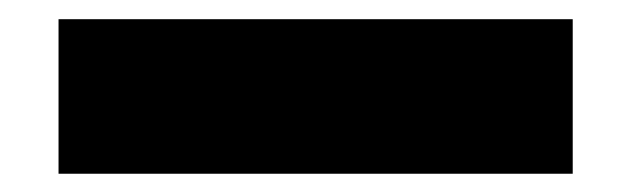

<svg xmlns="http://www.w3.org/2000/svg" viewBox="-20 -20 674 205"><path d="M42.5 165.5V0.5H591.5V165.5Z"/></svg>

Font: Encode Sans SC Condensed Thin Black
Style: Regular
Weight: 900
Version: Version 3.002